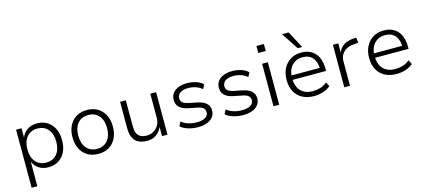

<svg xmlns="http://www.w3.org/2000/svg" viewBox="-66 -1358 4747 2143"><g transform="rotate(-15 2307.0 -286.0)"><path d="M91 180V-491H154V-376H151Q171 -434 219.5 -466.5Q268 -499 333 -499Q401 -499 451 -467.5Q501 -436 529 -379.5Q557 -323 557 -245Q557 -169 529.5 -112Q502 -55 451.5 -23.5Q401 8 333 8Q268 8 221 -24Q174 -56 154 -112H157V180ZM323 -49Q400 -49 445 -101.5Q490 -154 490 -246Q490 -337 445 -389.5Q400 -442 323 -442Q246 -442 201 -389.5Q156 -337 156 -246Q156 -154 201 -101.5Q246 -49 323 -49Z M911 8Q839 8 786.5 -23.5Q734 -55 705.5 -112Q677 -169 677 -246Q677 -322 705.5 -379Q734 -436 786.5 -467.5Q839 -499 910 -499Q982 -499 1034 -467.5Q1086 -436 1115 -379Q1144 -322 1144 -246Q1144 -169 1115.5 -112Q1087 -55 1034.5 -23.5Q982 8 911 8ZM910 -50Q987 -50 1032 -102.5Q1077 -155 1077 -246Q1077 -337 1032.5 -389Q988 -441 910 -441Q833 -441 788.5 -389Q744 -337 744 -246Q744 -155 789 -102.5Q834 -50 910 -50Z M1475 8Q1415 8 1374 -13Q1333 -34 1313 -77Q1293 -120 1293 -183V-491H1359V-186Q1359 -144 1371.5 -113Q1384 -82 1411.5 -66Q1439 -50 1483 -50Q1529 -50 1565 -71.5Q1601 -93 1621.5 -129.5Q1642 -166 1642 -211V-491H1709V0H1646V-113H1649Q1626 -56 1581.5 -24Q1537 8 1475 8Z M2060 8Q2022 8 1984.5 0.5Q1947 -7 1915 -21Q1883 -35 1861 -55L1886 -104Q1911 -84 1940 -71.5Q1969 -59 2000.5 -53.5Q2032 -48 2062 -48Q2126 -48 2161 -69.5Q2196 -91 2196 -129Q2196 -161 2175 -179Q2154 -197 2105 -206L2009 -225Q1942 -239 1909 -271Q1876 -303 1876 -357Q1876 -400 1899.5 -432Q1923 -464 1966 -481.5Q2009 -499 2067 -499Q2102 -499 2136.5 -492Q2171 -485 2201 -471Q2231 -457 2250 -436L2225 -387Q2205 -406 2178.5 -418.5Q2152 -431 2123.5 -437Q2095 -443 2067 -443Q2007 -443 1973.5 -420Q1940 -397 1940 -359Q1940 -327 1959.5 -309Q1979 -291 2024 -281L2119 -262Q2190 -248 2225 -216.5Q2260 -185 2260 -132Q2260 -89 2235.5 -57.5Q2211 -26 2166 -9Q2121 8 2060 8Z M2582 8Q2544 8 2506.5 0.5Q2469 -7 2437 -21Q2405 -35 2383 -55L2408 -104Q2433 -84 2462 -71.5Q2491 -59 2522.5 -53.5Q2554 -48 2584 -48Q2648 -48 2683 -69.5Q2718 -91 2718 -129Q2718 -161 2697 -179Q2676 -197 2627 -206L2531 -225Q2464 -239 2431 -271Q2398 -303 2398 -357Q2398 -400 2421.5 -432Q2445 -464 2488 -481.5Q2531 -499 2589 -499Q2624 -499 2658.5 -492Q2693 -485 2723 -471Q2753 -457 2772 -436L2747 -387Q2727 -406 2700.5 -418.5Q2674 -431 2645.5 -437Q2617 -443 2589 -443Q2529 -443 2495.5 -420Q2462 -397 2462 -359Q2462 -327 2481.5 -309Q2501 -291 2546 -281L2641 -262Q2712 -248 2747 -216.5Q2782 -185 2782 -132Q2782 -89 2757.5 -57.5Q2733 -26 2688 -9Q2643 8 2582 8Z M2924 -618V-699H3010V-618ZM2934 0V-491H3000V0Z M3404 8Q3327 8 3270 -22Q3213 -52 3182 -108.5Q3151 -165 3151 -245Q3151 -320 3180 -377Q3209 -434 3262 -466.5Q3315 -499 3387 -499Q3458 -499 3506 -468.5Q3554 -438 3578.5 -383.5Q3603 -329 3603 -253V-229H3198V-280H3564L3544 -261Q3544 -348 3503.5 -396.5Q3463 -445 3387 -445Q3335 -445 3296.5 -421Q3258 -397 3237 -354Q3216 -311 3216 -253V-246Q3216 -182 3238.5 -138Q3261 -94 3303.5 -71.5Q3346 -49 3404 -49Q3446 -49 3488 -61Q3530 -73 3569 -105L3594 -56Q3559 -24 3507 -8Q3455 8 3404 8ZM3363 -556 3234 -752H3311L3415 -556Z M3752 0V-491H3814V-379H3812Q3831 -434 3876 -464Q3921 -494 3988 -499L4024 -501L4031 -440L3973 -435Q3900 -429 3859 -387.5Q3818 -346 3818 -283V0Z M4357 8Q4280 8 4223 -22Q4166 -52 4135 -108.5Q4104 -165 4104 -245Q4104 -320 4133 -377Q4162 -434 4215 -466.5Q4268 -499 4340 -499Q4411 -499 4459 -468.5Q4507 -438 4531.5 -383.5Q4556 -329 4556 -253V-229H4151V-280H4517L4497 -261Q4497 -348 4456.5 -396.5Q4416 -445 4340 -445Q4288 -445 4249.5 -421Q4211 -397 4190 -354Q4169 -311 4169 -253V-246Q4169 -182 4191.5 -138Q4214 -94 4256.5 -71.5Q4299 -49 4357 -49Q4399 -49 4441 -61Q4483 -73 4522 -105L4547 -56Q4512 -24 4460 -8Q4408 8 4357 8Z"/></g></svg>

Font: Nunito Sans 9pt Light
Style: Regular
Weight: 300
Version: Version 3.101;gftools[0.9.27]